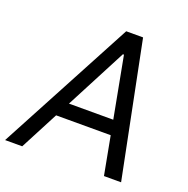

<svg xmlns="http://www.w3.org/2000/svg" viewBox="-149 -850 954 972"><g transform="rotate(20 328.0 -363.5)"><path d="M72.4 0 180 -206H474.1L512.8 0H605.1L458.8 -727.3H367.9L-19.9 0ZM220.9 -284.1 392 -612.2H397.7L459.5 -284.1Z"/></g></svg>

Font: Magic Ui Pro
Style: Italic
Weight: 400
Italic angle: -9.39999°
Designer: Stefan Endress, Andreas Faust
Version: Version 1.000;FEAKit 1.0